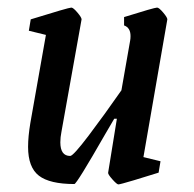

<svg xmlns="http://www.w3.org/2000/svg" viewBox="-20 -477 510 506"><path d="M358 -63 403 -52 398 -22Q370 -13 333 -2Q296 9 292 9Q288 9 276 -4.5Q264 -18 265 -22L288 -164H281L257 -123Q182 8 176 8Q111 8 82.5 -14Q54 -36 54 -90Q54 -117 60 -153L101 -385L56 -396L61 -426Q161 -457 168 -457Q173 -457 184 -444Q195 -431 195 -426L142 -130Q139 -115 139 -102Q139 -66 165 -66Q173 -66 213.5 -119.5Q254 -173 300 -239L323 -370Q324 -375 324 -382Q324 -404 307 -410V-432Q387 -457 394 -457Q399 -457 410 -444Q421 -431 421 -426Z"/></svg>

Font: Grenze
Style: Italic
Weight: 400
Italic angle: -10°
Designer: Renata Polastri
Foundry: Omnibus-Type
Version: Version 1.002; ttfautohint (v1.8)